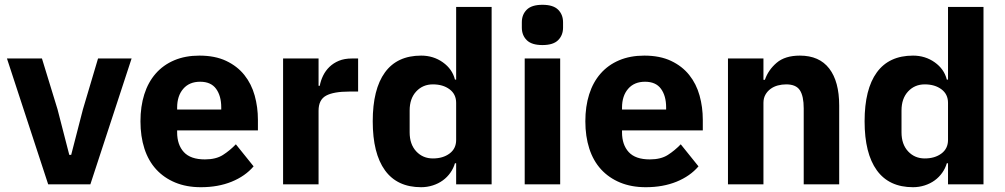

<svg xmlns="http://www.w3.org/2000/svg" viewBox="-20 -769 4192 801"><path d="M181 0 9 -525H155L220 -313L269 -123H277L326 -313L389 -525H529L357 0Z M818 12Q758 12 711 -7.5Q664 -27 631.5 -62.5Q599 -98 582.5 -149Q566 -200 566 -263Q566 -325 582 -375.5Q598 -426 629.5 -462Q661 -498 707 -517.5Q753 -537 812 -537Q877 -537 923.5 -515Q970 -493 999.5 -456Q1029 -419 1042.5 -370.5Q1056 -322 1056 -269V-225H719V-217Q719 -165 747 -134.5Q775 -104 835 -104Q881 -104 910 -122.5Q939 -141 964 -167L1038 -75Q1003 -34 946.5 -11Q890 12 818 12ZM815 -428Q770 -428 744.5 -398.5Q719 -369 719 -320V-312H903V-321Q903 -369 881.5 -398.5Q860 -428 815 -428Z M1161 0V-525H1309V-411H1314Q1318 -433 1328 -453.5Q1338 -474 1354.5 -490Q1371 -506 1394 -515.5Q1417 -525 1448 -525H1474V-387H1437Q1372 -387 1340.5 -370Q1309 -353 1309 -307V0Z M1883 -88H1878Q1872 -67 1859 -48.5Q1846 -30 1827.5 -16.5Q1809 -3 1785.5 4.5Q1762 12 1737 12Q1637 12 1586 -58.5Q1535 -129 1535 -263Q1535 -397 1586 -467Q1637 -537 1737 -537Q1788 -537 1827.5 -509Q1867 -481 1878 -437H1883V-740H2031V0H1883ZM1786 -108Q1828 -108 1855.5 -128.5Q1883 -149 1883 -185V-340Q1883 -376 1855.5 -396.5Q1828 -417 1786 -417Q1744 -417 1716.5 -387.5Q1689 -358 1689 -308V-217Q1689 -167 1716.5 -137.5Q1744 -108 1786 -108Z M2243 -581Q2198 -581 2177.5 -601.5Q2157 -622 2157 -654V-676Q2157 -708 2177.5 -728.5Q2198 -749 2243 -749Q2288 -749 2308.5 -728.5Q2329 -708 2329 -676V-654Q2329 -622 2308.5 -601.5Q2288 -581 2243 -581ZM2169 -525H2317V0H2169Z M2674 12Q2614 12 2567 -7.5Q2520 -27 2487.5 -62.5Q2455 -98 2438.5 -149Q2422 -200 2422 -263Q2422 -325 2438 -375.5Q2454 -426 2485.5 -462Q2517 -498 2563 -517.5Q2609 -537 2668 -537Q2733 -537 2779.5 -515Q2826 -493 2855.5 -456Q2885 -419 2898.5 -370.5Q2912 -322 2912 -269V-225H2575V-217Q2575 -165 2603 -134.5Q2631 -104 2691 -104Q2737 -104 2766 -122.5Q2795 -141 2820 -167L2894 -75Q2859 -34 2802.5 -11Q2746 12 2674 12ZM2671 -428Q2626 -428 2600.5 -398.5Q2575 -369 2575 -320V-312H2759V-321Q2759 -369 2737.5 -398.5Q2716 -428 2671 -428Z M3017 0V-525H3165V-436H3171Q3185 -477 3220 -507Q3255 -537 3317 -537Q3398 -537 3439.5 -483Q3481 -429 3481 -329V0H3333V-317Q3333 -368 3317 -392.5Q3301 -417 3260 -417Q3242 -417 3225 -412.5Q3208 -408 3194.5 -398Q3181 -388 3173 -373.5Q3165 -359 3165 -340V0Z M3935 -88H3930Q3924 -67 3911 -48.5Q3898 -30 3879.5 -16.5Q3861 -3 3837.5 4.5Q3814 12 3789 12Q3689 12 3638 -58.5Q3587 -129 3587 -263Q3587 -397 3638 -467Q3689 -537 3789 -537Q3840 -537 3879.5 -509Q3919 -481 3930 -437H3935V-740H4083V0H3935ZM3838 -108Q3880 -108 3907.5 -128.5Q3935 -149 3935 -185V-340Q3935 -376 3907.5 -396.5Q3880 -417 3838 -417Q3796 -417 3768.5 -387.5Q3741 -358 3741 -308V-217Q3741 -167 3768.5 -137.5Q3796 -108 3838 -108Z"/></svg>

Font: IBM Plex Sans KR
Style: Bold
Weight: 700
Designer: Mike Abbink; Paul van der Laan; Pieter van Rosmalen; Wujin Sim; Chorong Kim; Dohee Lee;
Foundry: Sandoll Inc.
Version: Version 1.001